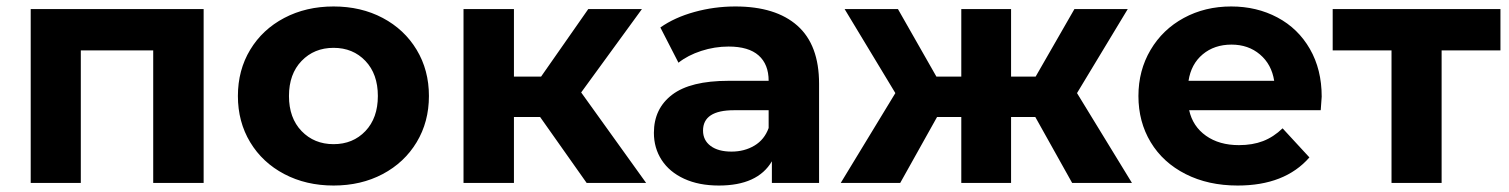

<svg xmlns="http://www.w3.org/2000/svg" viewBox="-20 -566 4670 594"><path d="M610 -538V0H454V-410H230V0H75V-538Z M716 -269Q716 -349 754 -412Q792 -475 859.5 -510.5Q927 -546 1012 -546Q1097 -546 1164 -510.5Q1231 -475 1269 -412Q1307 -349 1307 -269Q1307 -189 1269 -126Q1231 -63 1164 -27.5Q1097 8 1012 8Q927 8 859.5 -27.5Q792 -63 754 -126Q716 -189 716 -269ZM1149 -269Q1149 -337 1110.5 -377.5Q1072 -418 1012 -418Q952 -418 913 -377.5Q874 -337 874 -269Q874 -201 913 -160.5Q952 -120 1012 -120Q1072 -120 1110.5 -160.5Q1149 -201 1149 -269Z M1651 -204H1570V0H1414V-538H1570V-329H1654L1800 -538H1966L1778 -280L1979 0H1795Z M2514 -307V0H2368V-67Q2324 8 2204 8Q2142 8 2096.5 -13Q2051 -34 2027 -71Q2003 -108 2003 -155Q2003 -230 2059.5 -273Q2116 -316 2234 -316H2358Q2358 -367 2327 -394.5Q2296 -422 2234 -422Q2191 -422 2149.5 -408.5Q2108 -395 2079 -372L2023 -481Q2067 -512 2128.5 -529Q2190 -546 2255 -546Q2380 -546 2447 -486.5Q2514 -427 2514 -307ZM2358 -170V-225H2251Q2155 -225 2155 -162Q2155 -132 2178.5 -114.5Q2202 -97 2243 -97Q2283 -97 2314 -115.5Q2345 -134 2358 -170Z M3183 -204H3108V0H2954V-204H2879L2765 0H2581L2750 -278L2593 -538H2758L2877 -329H2954V-538H3108V-329H3184L3304 -538H3469L3312 -278L3482 0H3297Z M4066 -225H3659Q3670 -175 3711 -146Q3752 -117 3813 -117Q3855 -117 3887.5 -129.5Q3920 -142 3948 -169L4031 -79Q3955 8 3809 8Q3718 8 3648 -27.5Q3578 -63 3540 -126Q3502 -189 3502 -269Q3502 -348 3539.5 -411.5Q3577 -475 3642.5 -510.5Q3708 -546 3789 -546Q3868 -546 3932 -512Q3996 -478 4032.5 -414.5Q4069 -351 4069 -267Q4069 -264 4066 -225ZM3657 -316H3922Q3914 -367 3878 -397.5Q3842 -428 3790 -428Q3737 -428 3701 -398Q3665 -368 3657 -316Z M4622 -410H4440V0H4285V-410H4103V-538H4622Z"/></svg>

Font: APTA Sans Regular
Style: Bold Italic
Weight: 700
Version: Version 7.200